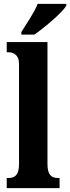

<svg xmlns="http://www.w3.org/2000/svg" viewBox="-20 -979 365 999"><path d="M91 -812V-799H159C215 -838 304 -914 325 -949V-959H176C159 -914 117 -855 91 -812ZM15 0H290V-53H282C249 -53 227 -67 227 -125V-760H15V-707H25C42 -707 79 -700 79 -646V-125C79 -67 56 -53 25 -53H15Z"/></svg>

Font: Noto Serif Armenian ExtraCondensed ExtraBold
Style: Regular
Weight: 800
Width: 2
Designer: Monotype Design Team
Foundry: Monotype Imaging Inc.
Version: Version 2.008